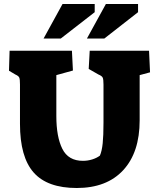

<svg xmlns="http://www.w3.org/2000/svg" viewBox="-20 -928 793 961"><path d="M80 -308V-505Q80 -531 76.5 -539.5Q73 -548 57 -555L25 -574L28 -674H340L345 -575L262 -552V-347Q262 -243 292 -183Q322 -123 395 -123Q419 -123 441.5 -130Q464 -137 480 -149Q490 -172 494 -210.5Q498 -249 498 -314V-505Q498 -531 494 -539.5Q490 -548 473 -555L424 -583L429 -674H726L731 -566L679 -552V-326Q679 -165 596.5 -76Q514 13 364 13Q217 13 148.5 -64.5Q80 -142 80 -308ZM293 -908H454V-867L284 -735H198ZM510 -908H671V-867L502 -735H415Z"/></svg>

Font: Suez One
Style: Regular
Weight: 400
Designer: Michal Sahar
Foundry: Hagilda
Version: Version 1.001